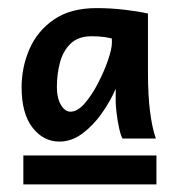

<svg xmlns="http://www.w3.org/2000/svg" viewBox="-20 -687 436 486"><path d="M374.5 -336.4H290Q285.6 -344.2 281.7 -361.8Q277.8 -379.4 275.4 -398.7Q272.9 -418 272.9 -429.2V-462.4Q259.8 -431.6 238 -400.6Q216.3 -369.6 188.7 -349.1Q161.1 -328.6 130.4 -328.6Q89.8 -328.6 62.3 -364Q34.7 -399.4 34.7 -466.3Q34.7 -517.1 54.7 -563Q74.7 -608.9 116.7 -637.7Q158.7 -666.5 224.6 -666.5Q258.8 -666.5 293.2 -662.6Q327.6 -658.7 354.5 -652.8V-505.4Q354.5 -444.8 359.9 -403.8Q365.2 -362.8 374.5 -336.4ZM263.2 -578.1V-589.4Q256.8 -591.3 244.1 -593.3Q231.4 -595.2 211.4 -595.2Q178.2 -595.2 158.9 -576.7Q139.6 -558.1 131.8 -528.8Q124 -499.5 124 -466.3Q124 -438.5 134.3 -421.4Q144.5 -404.3 158.2 -404.3Q176.3 -404.3 194.6 -425.5Q212.9 -446.8 228.5 -477.1Q244.1 -507.3 253.7 -535.6Q263.2 -564 263.2 -578.1ZM39.1 -220.2V-293.5H376V-220.2Z"/></svg>

Font: Andika
Style: Bold
Weight: 700
Designer: Victor Gaultney, Annie Olsen, Julie Remington, Don Collingsworth, Eric Hays, Becca Hirsbrunner
Foundry: SIL International
Version: Version 6.101